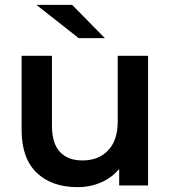

<svg xmlns="http://www.w3.org/2000/svg" viewBox="-20 -764 715 791"><path d="M590 -534V0H471V-68Q441 -32 396.5 -12.5Q352 7 300 7Q193 7 131 -52.5Q69 -112 69 -229V-534H194V-246Q194 -174 226.5 -138.5Q259 -103 320 -103Q386 -103 425.5 -144.5Q465 -186 465 -264V-534ZM130 -744H277L412 -607H304Z"/></svg>

Font: Montserrat Alternates SemiBold
Style: Regular
Weight: 600
Designer: Julieta Ulanovsky
Foundry: Julieta Ulanovsky
Version: Version 7.200